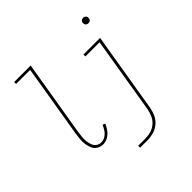

<svg xmlns="http://www.w3.org/2000/svg" viewBox="-234 -931 1332 1332"><g transform="rotate(-45 432.0 -265.0)"><path d="M231 8Q255 8 278 -5Q301 -18 316.5 -39Q332 -60 342 -84L323 -92Q315 -72 302.5 -53.5Q290 -35 271 -23Q252 -11 231 -11Q210 -11 194 -23Q178 -35 171.5 -54Q165 -73 163 -93Q161 -113 163 -134Q165 -155 168 -176L261 -735H99V-716H237L148 -179Q144 -154 142 -130Q140 -106 143.5 -82Q147 -58 156.5 -37Q166 -16 186.5 -4Q207 8 231 8ZM752 -659Q758 -659 764 -661Q770 -663 773.5 -668Q777 -673 778 -679Q780 -687 777.5 -695Q775 -703 768 -707.5Q761 -712 752 -712Q747 -712 741 -710Q735 -708 731 -702.5Q727 -697 726 -692Q725 -683 727.5 -675Q730 -667 737 -663Q744 -659 752 -659ZM395 205H467Q497 205 527.5 196.5Q558 188 583.5 166.5Q609 145 622 115.5Q635 86 640 56L737 -530H574V-511H713L620 53Q615 80 603.5 106Q592 132 570 151Q548 170 521 178Q494 186 467 186H395Z"/></g></svg>

Font: Iosevka Sparkle Thin
Style: Italic
Weight: 100
Italic angle: -9°
Designer: Belleve Invis
Foundry: Belleve Invis
Version: Version 4.5.0; ttfautohint (v1.8.3)